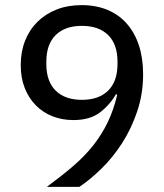

<svg xmlns="http://www.w3.org/2000/svg" viewBox="-20 -730 640 750"><path d="M539 -440Q539 -363 516 -295Q493 -227 457 -171Q421 -115 376.5 -71.5Q332 -28 290 0H163Q220 -42 265.5 -81Q311 -120 344.5 -162.5Q378 -205 401 -253Q424 -301 438 -360L433 -362Q409 -320 370 -290.5Q331 -261 267 -261Q222 -261 184.5 -276Q147 -291 119.5 -319Q92 -347 76.5 -386.5Q61 -426 61 -476Q61 -528 78 -571Q95 -614 126.5 -645Q158 -676 201.5 -693Q245 -710 299 -710Q355 -710 399.5 -691.5Q444 -673 475 -638Q506 -603 522.5 -553Q539 -503 539 -440ZM300 -340Q366 -340 402.5 -376Q439 -412 439 -480V-489Q439 -557 402.5 -593Q366 -629 300 -629Q234 -629 197.5 -593Q161 -557 161 -489V-480Q161 -412 197.5 -376Q234 -340 300 -340Z"/></svg>

Font: IBM Plex Sans Text
Style: Regular
Weight: 450
Designer: Mike Abbink, Paul van der Laan, Pieter van Rosmalen
Foundry: Bold Monday
Version: Version 3.005